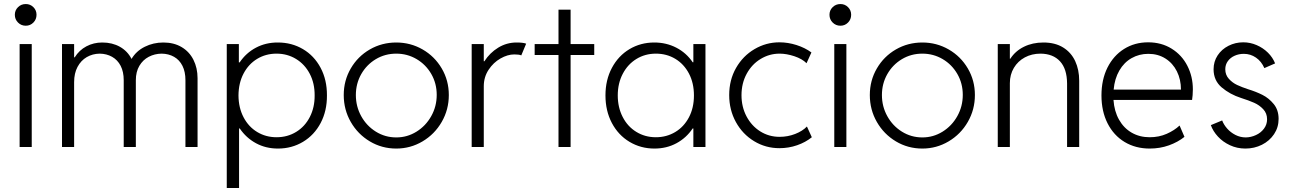

<svg xmlns="http://www.w3.org/2000/svg" viewBox="-20 -735 6463 960"><path d="M78.1 -514.6H138.7V0H78.1ZM54.2 -661.1Q54.2 -683.6 70.1 -699.2Q85.9 -714.8 108.9 -714.8Q131.3 -714.8 147 -699.2Q162.6 -683.6 162.6 -661.1Q162.6 -638.2 147 -622.3Q131.3 -606.4 108.9 -606.4Q85.9 -606.4 70.1 -622.3Q54.2 -638.2 54.2 -661.1Z M290 -514.6H350.6V-448.2H353.5Q376 -484.4 412.1 -503.4Q448.2 -522.5 491.2 -522.5Q541.5 -522.5 579.6 -501Q617.7 -479.5 637.7 -440.4Q661.1 -480 703.9 -501.2Q746.6 -522.5 796.9 -522.5Q849.6 -522.5 888.2 -499.5Q926.8 -476.6 947.3 -435.8Q967.8 -395 967.8 -343.8V0H907.2V-334Q907.2 -376 892.3 -405.8Q877.4 -435.5 850.3 -450.9Q823.2 -466.3 788.1 -466.8Q752.9 -466.3 723.6 -450.9Q694.3 -435.5 676.8 -405.8Q659.2 -376 659.2 -334V0H598.6V-334Q598.6 -376 583.3 -405.8Q567.9 -435.5 540.5 -450.9Q513.2 -466.3 478.5 -466.8Q442.9 -466.3 413.8 -449.5Q384.8 -432.6 367.7 -400.6Q350.6 -368.7 350.6 -324.2V0H290Z M1113.8 -514.6H1174.3V-422.9H1178.2Q1210.4 -470.7 1260 -496.8Q1309.6 -522.9 1369.6 -522.5Q1438.5 -522.5 1494.6 -489.5Q1550.8 -456.5 1583 -396Q1615.2 -335.4 1614.7 -257.8Q1615.2 -180.7 1583.3 -120.1Q1551.3 -59.6 1495.1 -25.9Q1439 7.8 1369.6 7.8Q1309.1 7.8 1260 -18.8Q1210.9 -45.4 1178.7 -92.8H1175.3V205.1H1113.8ZM1553.2 -257.8Q1553.7 -318.4 1528.8 -366Q1503.9 -413.6 1460.2 -440.2Q1416.5 -466.8 1362.8 -466.8Q1309.1 -466.8 1265.9 -440.7Q1222.7 -414.6 1197.8 -367.2Q1172.9 -319.8 1172.4 -257.8Q1172.9 -195.8 1198 -148.2Q1223.1 -100.6 1266.4 -74.7Q1309.6 -48.8 1362.8 -48.8Q1417.5 -48.8 1461.2 -75.7Q1504.9 -102.5 1529.3 -150.4Q1553.7 -198.2 1553.2 -257.8Z M1698.7 -259.8Q1698.7 -332.5 1733.9 -392.8Q1769 -453.1 1829.1 -487.8Q1889.2 -522.5 1961.4 -522.5Q2032.7 -522.5 2093 -487.8Q2153.3 -453.1 2188.7 -392.8Q2224.1 -332.5 2224.1 -259.8Q2224.1 -187 2188.7 -125.5Q2153.3 -64 2092.8 -28.1Q2032.2 7.8 1961.4 7.8Q1889.2 7.8 1829.1 -28.1Q1769 -64 1733.9 -125.2Q1698.7 -186.5 1698.7 -259.8ZM2163.6 -260.7Q2163.6 -317.9 2136.5 -365Q2109.4 -412.1 2063 -439.5Q2016.6 -466.8 1961.4 -466.8Q1905.3 -466.8 1859.1 -439.2Q1813 -411.6 1786.1 -364.3Q1759.3 -316.9 1759.3 -259.8Q1759.3 -202.6 1786.1 -154.1Q1813 -105.5 1859.4 -76.7Q1905.8 -47.9 1961.4 -47.9Q2016.1 -47.9 2062.5 -76.7Q2108.9 -105.5 2136.2 -154.3Q2163.6 -203.1 2163.6 -260.7Z M2338.4 -514.6H2398.9V-428.7H2401.9Q2429.2 -471.2 2471.2 -496.8Q2513.2 -522.5 2563 -522.5Q2596.2 -522.5 2610.8 -516.6L2586.4 -458Q2576.7 -462.9 2551.3 -462.9Q2518.1 -462.9 2482.4 -442.6Q2446.8 -422.4 2422.9 -386Q2398.9 -349.6 2398.9 -303.7V0H2338.4Z M2772.5 -460H2653.3V-514.6H2772.5V-686.5H2833V-514.6H2951.2V-460H2833V0H2772.5Z M3446.8 -92.8H3443.4Q3411.6 -45.4 3362.3 -18.8Q3313 7.8 3252.4 7.8Q3183.6 7.8 3127.4 -25.9Q3071.3 -59.6 3039.3 -120.1Q3007.3 -180.7 3007.3 -257.8Q3007.3 -335.4 3039.6 -395.8Q3071.8 -456.1 3127.4 -489.3Q3183.1 -522.5 3251.5 -522.5Q3311.5 -522.5 3361.6 -496.6Q3411.6 -470.7 3443.4 -423.8H3446.8V-514.6H3507.3V0H3446.8ZM3449.7 -257.8Q3449.7 -319.8 3424.8 -367.2Q3399.9 -414.6 3356.7 -440.7Q3313.5 -466.8 3259.3 -466.8Q3205.6 -466.8 3162.1 -440.2Q3118.7 -413.6 3093.8 -366Q3068.8 -318.4 3068.8 -257.8Q3068.8 -198.2 3093.3 -150.4Q3117.7 -102.5 3161.4 -75.7Q3205.1 -48.8 3259.3 -48.8Q3312.5 -48.8 3356 -74.7Q3399.4 -100.6 3424.6 -148.2Q3449.7 -195.8 3449.7 -257.8Z M3626 -259.8Q3626 -335.4 3660.4 -395.5Q3694.8 -455.6 3752.7 -489.5Q3810.5 -523.4 3877 -523.4Q3919.9 -523.4 3962.6 -509.8Q4005.4 -496.1 4037.1 -472.7L4012.7 -418.9Q3990.7 -440.9 3951.7 -453.9Q3912.6 -466.8 3877.9 -466.8Q3827.1 -466.8 3783.4 -440.4Q3739.7 -414.1 3713.6 -366.5Q3687.5 -318.8 3687.5 -258.8Q3687.5 -200.7 3712.6 -153.1Q3737.8 -105.5 3781.2 -78.1Q3824.7 -50.8 3877.9 -50.8Q3918.9 -50.8 3955.8 -65.2Q3992.7 -79.6 4014.6 -102.5L4039.1 -48.8Q4007.8 -23.4 3965.6 -8.8Q3923.3 5.9 3877 5.9Q3808.1 5.9 3750.5 -29.1Q3692.9 -64 3659.4 -124.8Q3626 -185.5 3626 -259.8Z M4151.4 -514.6H4211.9V0H4151.4ZM4127.4 -661.1Q4127.4 -683.6 4143.3 -699.2Q4159.2 -714.8 4182.1 -714.8Q4204.6 -714.8 4220.2 -699.2Q4235.8 -683.6 4235.8 -661.1Q4235.8 -638.2 4220.2 -622.3Q4204.6 -606.4 4182.1 -606.4Q4159.2 -606.4 4143.3 -622.3Q4127.4 -638.2 4127.4 -661.1Z M4329.1 -259.8Q4329.1 -332.5 4364.3 -392.8Q4399.4 -453.1 4459.5 -487.8Q4519.5 -522.5 4591.8 -522.5Q4663.1 -522.5 4723.4 -487.8Q4783.7 -453.1 4819.1 -392.8Q4854.5 -332.5 4854.5 -259.8Q4854.5 -187 4819.1 -125.5Q4783.7 -64 4723.1 -28.1Q4662.6 7.8 4591.8 7.8Q4519.5 7.8 4459.5 -28.1Q4399.4 -64 4364.3 -125.2Q4329.1 -186.5 4329.1 -259.8ZM4793.9 -260.7Q4793.9 -317.9 4766.8 -365Q4739.7 -412.1 4693.4 -439.5Q4647 -466.8 4591.8 -466.8Q4535.6 -466.8 4489.5 -439.2Q4443.4 -411.6 4416.5 -364.3Q4389.6 -316.9 4389.6 -259.8Q4389.6 -202.6 4416.5 -154.1Q4443.4 -105.5 4489.7 -76.7Q4536.1 -47.9 4591.8 -47.9Q4646.5 -47.9 4692.9 -76.7Q4739.3 -105.5 4766.6 -154.3Q4793.9 -203.1 4793.9 -260.7Z M4968.8 -514.6H5029.3V-441.4H5031.7Q5056.6 -480 5099.6 -501.2Q5142.6 -522.5 5197.3 -522.5Q5255.4 -522.5 5295.7 -497.6Q5335.9 -472.7 5356 -429.4Q5376 -386.2 5376 -331.1V0H5315.4V-317.4Q5314.9 -390.6 5280 -428.5Q5245.1 -466.3 5182.6 -466.8Q5139.2 -466.8 5104.2 -448Q5069.3 -429.2 5049.3 -395.5Q5029.3 -361.8 5029.3 -319.3V0H4968.8Z M5487.3 -257.8Q5487.3 -336.9 5517.3 -397Q5547.4 -457 5600.3 -490.2Q5653.3 -523.4 5720.7 -523.4Q5787.1 -523.4 5838.1 -491.7Q5889.2 -460 5916.7 -406.2Q5944.3 -352.5 5944.3 -288.1Q5944.3 -274.4 5943.1 -259Q5941.9 -243.7 5940.4 -235.4H5547.4Q5551.3 -178.7 5575.2 -136.5Q5599.1 -94.2 5638.7 -71.5Q5678.2 -48.8 5728.5 -48.8Q5774.9 -48.8 5813.5 -65.9Q5852.1 -83 5877.9 -107.4L5902.3 -50.8Q5869.6 -24.4 5824.7 -8.3Q5779.8 7.8 5728.5 7.8Q5657.7 7.8 5603 -25.1Q5548.3 -58.1 5517.8 -118.4Q5487.3 -178.7 5487.3 -257.8ZM5884.8 -287.1Q5884.8 -337.4 5864.5 -378.2Q5844.2 -418.9 5807.1 -442.4Q5770 -465.8 5721.7 -465.8Q5675.8 -465.8 5637.9 -444.3Q5600.1 -422.9 5576.7 -382.3Q5553.2 -341.8 5548.3 -287.1Z M6034.2 -109.4 6090.8 -132.8Q6098.6 -111.8 6115.7 -92.3Q6132.8 -72.8 6157.2 -60.3Q6181.6 -47.9 6209 -47.9Q6234.9 -48.3 6259.5 -59.6Q6284.2 -70.8 6299.8 -91.6Q6315.4 -112.3 6315.4 -138.7Q6315.4 -168.5 6296.1 -189Q6276.9 -209.5 6250.5 -221.2Q6224.1 -232.9 6185.5 -245.1Q6129.4 -263.2 6088.6 -297.9Q6047.9 -332.5 6047.9 -388.7Q6047.9 -427.2 6068.1 -458Q6088.4 -488.8 6122.6 -506.1Q6156.7 -523.4 6196.3 -523.4Q6231 -523.4 6263.2 -509.5Q6295.4 -495.6 6319.6 -471.7Q6343.8 -447.8 6355.5 -418L6301.8 -394.5Q6287.1 -428.2 6259.8 -447Q6232.4 -465.8 6199.2 -465.8Q6174.3 -465.8 6153.1 -456.3Q6131.8 -446.8 6119.1 -429.2Q6106.4 -411.6 6106.4 -388.7Q6106.4 -360.4 6124.5 -340.6Q6142.6 -320.8 6165.8 -310.1Q6189 -299.3 6219.7 -289.1Q6259.8 -276.9 6292 -260.7Q6324.2 -244.6 6348.6 -214.8Q6373 -185.1 6373 -140.6Q6373 -98.1 6350.3 -64.2Q6327.6 -30.3 6289.6 -11.2Q6251.5 7.8 6207 7.8Q6165.5 7.8 6129.9 -8.8Q6094.2 -25.4 6069.6 -52.2Q6044.9 -79.1 6034.2 -109.4Z"/></svg>

Font: Reddit Sans Chocolate Light
Style: Regular
Weight: 300
Designer: Stephen Hutchings
Foundry: Reddit
Version: Version 1.013